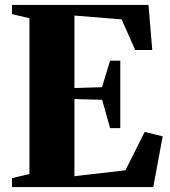

<svg xmlns="http://www.w3.org/2000/svg" viewBox="-20 -763 694 783"><path d="M100 -53.5V-688.5L29 -705.5V-743H585.5L601 -559H531.5L476 -684L283.5 -699.5V-404L396 -407.5L429 -515.5H470.5V-240.5H429L396.5 -356L283.5 -359V-44.5L491.5 -68.5L570 -225L643.5 -207L605 0H29V-36.5Z"/></svg>

Font: Merriweather 96pt Black
Style: Regular
Weight: 900
Version: Version 2.100